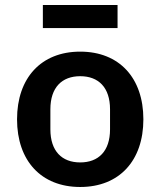

<svg xmlns="http://www.w3.org/2000/svg" viewBox="-20 -734 640 766"><path d="M151 -622H449V-714H151ZM300 12C456 12 552 -93 552 -258C552 -423 456 -528 300 -528C144 -528 48 -423 48 -258C48 -93 144 12 300 12ZM300 -86C227 -86 181 -131 181 -218V-298C181 -385 227 -430 300 -430C373 -430 419 -385 419 -298V-218C419 -131 373 -86 300 -86Z"/></svg>

Font: IBM Mono SemiBold
Style: Regular
Weight: 600
Monospace: yes
Designer: Mike Abbink, Paul van der Laan, Pieter van Rosmalen
Foundry: Bold Monday
Version: Version 2.3